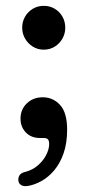

<svg xmlns="http://www.w3.org/2000/svg" viewBox="-20 -471 301 661"><path d="M130.6 -300Q110.1 -300 93.2 -310.4Q76.2 -320.9 66.3 -338.2Q56.4 -355.4 56.4 -375.5Q56.4 -396.6 66.3 -413.7Q76.2 -430.8 93.2 -440.9Q110.1 -450.9 130.6 -450.9Q151.7 -450.9 168.4 -440.9Q185.2 -430.8 195 -413.7Q204.7 -396.6 204.7 -375.5Q204.7 -355.4 195 -338.2Q185.2 -320.9 168.4 -310.4Q151.7 -300 130.6 -300ZM117.8 4.1Q87.1 4.1 68.9 -15.1Q50.6 -34.2 50.6 -62.5Q50.6 -94.1 72.4 -115.1Q94.1 -136.1 127.2 -136.1Q162.4 -136.1 186.8 -109.7Q211.1 -83.2 211.1 -24.9Q211.1 21.5 199.1 56.2Q187.1 90.9 167.3 114.6Q147.5 138.3 123.7 151.7Q99.9 165.1 76.6 169.1Q61.7 171.5 53.1 166.3Q44.4 161.1 43.2 150.7Q42.2 140.4 47.4 132.2Q52.6 123.9 68.9 120.2Q92.7 113.8 110.9 97.9Q129.1 82 139.2 62.2Q149.2 42.3 149.2 25.2Q149.2 13.3 145 8.7Q140.8 4.1 129 4.1Z"/></svg>

Font: Fraunces SuperSoft Wonky
Style: Regular
Weight: 900
Version: Version 1.000;[b76b70a41]